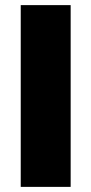

<svg xmlns="http://www.w3.org/2000/svg" viewBox="-20 -730 357 750"><path d="M256 0H61V-710H256Z"/></svg>

Font: Raleway
Style: Heavy
Weight: 900
Designer: Matt McInerney, Pablo Impallari, Rodrigo Fuenzalida
Foundry: Matt McInerney, Pablo Impallari, Rodrigo Fuenzalida
Version: Version 2.001